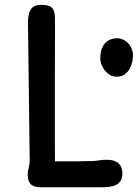

<svg xmlns="http://www.w3.org/2000/svg" viewBox="-20 -788 585 808"><path d="M96.7 0ZM96.7 -54.2Q96.7 -68.4 100.8 -82.3Q105 -96.2 105 -111.8L97.7 -694.8Q98.1 -731.9 110.6 -749.8Q123 -767.6 153.3 -767.6Q169.9 -767.6 181.2 -764.6Q192.4 -761.7 199.2 -754.4Q206.1 -747.1 208.7 -735.4Q211.4 -723.6 211.4 -706.1V-632.8Q211.4 -602.5 211.2 -560.8Q210.9 -519 210.9 -471.7Q210.9 -424.3 210.9 -373.8Q210.9 -323.2 210.9 -275.1Q210.9 -227.1 210.9 -184.1Q210.9 -141.1 211.4 -108.9Q268.6 -108.9 307.9 -109.1Q347.2 -109.4 372.6 -110.4Q386.2 -111.3 399.9 -113.5Q413.6 -115.7 429.2 -115.7Q461.4 -115.7 478.3 -101.1Q495.1 -86.4 495.1 -58.1Q495.1 -39.1 487.8 -27.6Q480.5 -16.1 468.5 -10Q456.5 -3.9 441.7 -2Q426.8 0 411.6 0H152.3Q140.1 0 129.9 -2.2Q119.6 -4.4 112.3 -10.3Q105 -16.1 100.8 -26.6Q96.7 -37.1 96.7 -54.2ZM470.7 -465.3Q454.1 -465.3 441.4 -473.4Q428.7 -481.4 419.9 -493.2Q411.1 -504.9 406.5 -518.1Q401.9 -531.2 401.9 -542Q401.9 -560.5 406.2 -576.2Q410.6 -591.8 419.4 -603Q428.2 -614.3 441.9 -620.6Q455.6 -627 474.1 -627Q484.9 -627 496.6 -622.1Q508.3 -617.2 517.8 -607.9Q527.3 -598.6 533.4 -584.7Q539.6 -570.8 539.6 -552.7Q539.6 -542.5 536.4 -527.6Q533.2 -512.7 525.6 -498.8Q518.1 -484.9 504.6 -475.1Q491.2 -465.3 470.7 -465.3Z"/></svg>

Font: Autour One
Style: Regular
Weight: 400
Version: Version 1.007; ttfautohint (v0.92) -l 24 -r 24 -G 200 -x 7 -